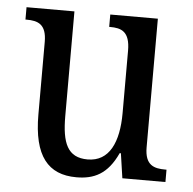

<svg xmlns="http://www.w3.org/2000/svg" viewBox="-44 -581 637 635"><g transform="rotate(5 274.0 -263.0)"><path d="M232 10C290 10 335 -10 368 -82H372L384 0H527V-41H523C486 -41 455 -49 455 -109V-536H297V-495H300C337 -495 366 -486 366 -422V-215C366 -118 336 -52 264 -52C197 -52 178 -99 178 -189V-536H19V-495H23C60 -495 89 -486 89 -427V-186C89 -48 138 10 232 10Z"/></g></svg>

Font: Noto Serif Khmer Condensed
Style: Regular
Weight: 400
Width: 3
Designer: Danh Hong and the Monotype Design Team
Foundry: Monotype Imaging Inc.
Version: Version 2.004